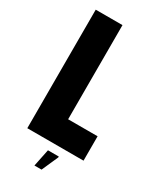

<svg xmlns="http://www.w3.org/2000/svg" viewBox="-213 -767 813 982"><g transform="rotate(30 193.5 -276.5)"><path d="M45 -700H203V-144H377V0H45ZM214 147H172L193 45H257V50Z"/></g></svg>

Font: Phudu
Style: Bold
Weight: 700
Version: Version 1.005;gftools[0.9.23]